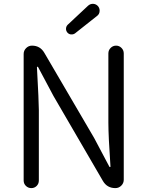

<svg xmlns="http://www.w3.org/2000/svg" viewBox="-20 -967 758 987"><path d="M101.6 -39.1V-689.5Q101.6 -707 114.3 -719.7Q127 -732.4 144.5 -732.4Q186.5 -732.4 208 -695.3L463.9 -257.8L542 -110.4Q543 -108.4 545.4 -108.4Q547.9 -108.4 547.9 -110.4Q537.1 -268.6 537.1 -335.9V-692.4Q537.1 -709 548.8 -720.7Q560.5 -732.4 576.7 -732.4Q592.8 -732.4 604.5 -720.7Q616.2 -709 616.2 -692.4V-43Q616.2 -25.4 603.5 -12.7Q590.8 0 573.2 0Q530.3 0 508.8 -37.1L254.9 -473.6L175.8 -622.1Q174.8 -624 172.4 -624Q169.9 -624 169.9 -621.1Q179.7 -443.4 179.7 -401.4V-39.1Q179.7 -22.5 168.5 -11.2Q157.2 0 141.1 0Q125 0 113.3 -11.2Q101.6 -22.5 101.6 -39.1ZM366.2 -795.9Q358.4 -790 348.6 -790Q346.7 -790 344.7 -790Q334 -791 326.2 -799.8Q319.3 -808.6 319.3 -818.4Q319.3 -831.1 328.1 -839.8L432.6 -937.5Q443.4 -947.3 457 -947.3Q458 -947.3 459 -947.3Q474.6 -946.3 484.4 -934.6Q492.2 -924.8 492.2 -912.1Q492.2 -894.5 478.5 -884.8Z"/></svg>

Font: Gen Jyuu Gothic Normal
Style: Regular
Weight: 300
Designer: [Source Han Sans]
Ryoko NISHIZUKA  (kana & ideographs); Paul D. Hunt (Latin, Greek & Cyrillic); Wenlong ZHANG  (bopomofo
Version: Version 1.002.20150607